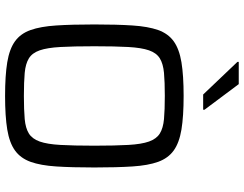

<svg xmlns="http://www.w3.org/2000/svg" viewBox="-122 -831 961 757"><g transform="rotate(90 358.5 -452.5)"><path d="M358.1 8Q277.8 8 225.4 -0.6Q173 -9.3 142.7 -31.2Q112.4 -53.1 98.4 -92.6Q84.4 -132.2 80.4 -193.8Q76.4 -255.4 76.4 -344Q76.4 -432.6 80.4 -494.2Q84.4 -555.8 98.4 -595.4Q112.4 -634.9 142.7 -656.8Q173 -678.7 225.4 -687.4Q277.8 -696 358.1 -696Q438.4 -696 490.8 -687.4Q543.2 -678.7 573.5 -656.8Q603.8 -634.9 618.1 -595.4Q632.3 -555.8 636.3 -494.2Q640.3 -432.6 640.3 -344Q640.3 -255.4 636.3 -193.8Q632.3 -132.2 618.1 -92.6Q603.8 -53.1 573.5 -31.2Q543.2 -9.3 490.8 -0.6Q438.4 8 358.1 8ZM358.1 -66.2Q413.3 -66.2 449.3 -69.4Q485.2 -72.7 506.3 -85.8Q527.4 -98.9 538 -128.5Q548.5 -158.2 551.4 -210.1Q554.4 -262 554.4 -344Q554.4 -426 551.4 -477.9Q548.5 -529.8 538 -559.5Q527.4 -589.1 506.3 -602.2Q485.2 -615.3 449.3 -618.6Q413.3 -621.8 358.1 -621.8Q303.4 -621.8 267.5 -618.6Q231.6 -615.3 210.2 -602.2Q188.8 -589.1 178.5 -559.5Q168.2 -529.8 165.3 -477.9Q162.4 -426 162.4 -344Q162.4 -262 165.3 -210.1Q168.2 -158.2 178.5 -128.5Q188.8 -98.9 210.2 -85.8Q231.6 -72.7 267.5 -69.4Q303.4 -66.2 358.1 -66.2ZM352.6 -773 223.9 -908.2V-913.3H311.7L412.7 -778.2V-773Z"/></g></svg>

Font: Saira Thin
Style: Regular
Weight: 100
Designer: Hector Gatti with collaboration of the Omnibus-Type team
Foundry: Omnibus-Type
Version: Version 1.101